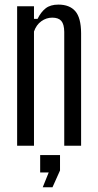

<svg xmlns="http://www.w3.org/2000/svg" viewBox="-20 -627 420 826"><path d="M53.7 0V-600H126.2V-545.7H141.5Q156.1 -575.4 176.5 -591.3Q197 -607.2 231.2 -607.2Q279.4 -607.2 303.9 -578.9Q328.4 -550.7 328.9 -484.7V0H256.4V-489.8Q256 -522.7 243.8 -536.9Q231.6 -551.1 204.8 -551.1Q179.2 -551.1 157.7 -535.6Q136.1 -520.1 126.2 -491.4V0ZM163.9 178.5 189.5 115H152.8V40H238.2V106.4L205.9 178.5Z"/></svg>

Font: Big Shoulders Display SC Thin
Style: Regular
Weight: 100
Designer: Patric King
Foundry: XO Type Co
Version: Version 2.002